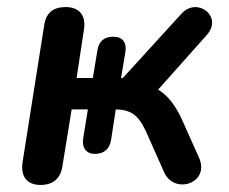

<svg xmlns="http://www.w3.org/2000/svg" viewBox="-20 -516 649 544"><path d="M95 8C130 8 152 -10 157 -46L183 -206H229L216 -126C211 -99 223 -80 249 -80C276 -80 291 -95 295 -121L308 -206C349 -205 371 -192 393 -145L445 -28C474 37 576 3 544 -69L497 -174C478 -217 455 -246 428 -262L566 -417C613 -470 538 -526 494 -477L328 -295H323L335 -367C340 -396 327 -412 301 -412C276 -412 260 -400 256 -373L243 -295H197L218 -433C224 -472 205 -496 166 -496C131 -496 110 -480 105 -443L44 -57C38 -16 56 8 95 8Z"/></svg>

Font: SN Pro Semibold
Style: Italic
Weight: 600
Italic angle: -9°
Designer: Tobias Whetton
Foundry: Supernotes
Version: Version 1.001;Glyphs 3.2 (3249)